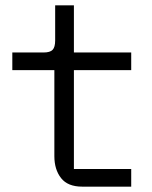

<svg xmlns="http://www.w3.org/2000/svg" viewBox="-20 -697 568 717"><path d="M287 0Q233 0 208 -32Q183 -64 183 -114V-435H26V-501H143Q167 -501 176.5 -511Q186 -521 186 -546V-677H256V-501H470V-435H256V-66H470V0Z"/></svg>

Font: PlemolJP
Style: Regular
Weight: 400
Monospace: yes
Version: v2.0.4; ttfautohint (v1.8.4.7-5d5b-dirty) -l 6 -r 45 -G 200 